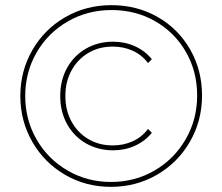

<svg xmlns="http://www.w3.org/2000/svg" viewBox="-20 -723 864 746"><path d="M59 -350Q59 -447 105.5 -528Q152 -609 233 -656Q314 -703 413 -703Q512 -703 592.5 -657Q673 -611 719 -530.5Q765 -450 765 -352Q765 -254 718 -172.5Q671 -91 590 -44Q509 3 411 3Q313 3 232.5 -44Q152 -91 105.5 -172Q59 -253 59 -350ZM746 -352Q746 -445 702.5 -521Q659 -597 583 -640.5Q507 -684 413 -684Q320 -684 243 -639.5Q166 -595 122 -518.5Q78 -442 78 -350Q78 -258 122 -181.5Q166 -105 242.5 -60.5Q319 -16 411 -16Q504 -16 580.5 -60.5Q657 -105 701.5 -182Q746 -259 746 -352ZM214 -350Q214 -411 240.5 -459Q267 -507 314 -534Q361 -561 419 -561Q465 -561 504 -543.5Q543 -526 570 -493L555 -478Q531 -510 495.5 -526Q460 -542 418 -542Q365 -542 323.5 -517.5Q282 -493 258 -449.5Q234 -406 234 -350Q234 -294 258 -250.5Q282 -207 323.5 -182.5Q365 -158 418 -158Q460 -158 495.5 -174Q531 -190 555 -222L570 -207Q543 -174 504 -156.5Q465 -139 419 -139Q361 -139 314 -166Q267 -193 240.5 -241Q214 -289 214 -350Z"/></svg>

Font: iiserrat Thin
Style: Regular
Weight: 100
Designer: Akira Ohta
Foundry: Akira Ohta
Version: Version 1.200;Glyphs 3.3.1 (3343)